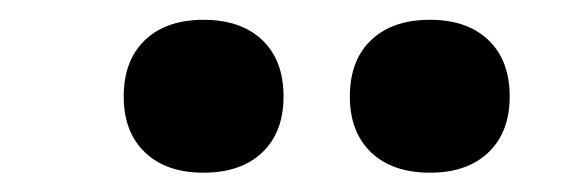

<svg xmlns="http://www.w3.org/2000/svg" viewBox="-20 -807 590 194"><path d="M414.5 -632.5Q376.5 -632.5 355 -653Q333.5 -673.5 333.5 -709.5Q333.5 -746 355 -766.5Q376.5 -787 414.5 -787Q452 -787 473.5 -766.5Q495 -746 495 -709.5Q495 -673.5 473.5 -653Q452 -632.5 414.5 -632.5ZM185.5 -632.5Q148 -632.5 126.5 -653Q105 -673.5 105 -709.5Q105 -746 126.5 -766.5Q148 -787 185.5 -787Q223.5 -787 245 -766.5Q266.5 -746 266.5 -709.5Q266.5 -673.5 245 -653Q223.5 -632.5 185.5 -632.5Z"/></svg>

Font: Encode Sans Semi Condensed
Style: Bold
Weight: 700
Width: 4
Designer: Multiple Designers
Foundry: Impallari Type
Version: Version 3.000; ttfautohint (v1.8.3) -l 8 -r 50 -G 200 -x 14 